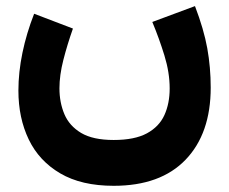

<svg xmlns="http://www.w3.org/2000/svg" viewBox="-20 -390 746 626"><path d="M350.6 66.4Q418.9 66.4 459 44.7Q499 22.9 516.1 -14.9Q533.2 -52.7 533.2 -101.6Q533.2 -153.3 516.1 -209Q499 -264.6 476.6 -318.4L615.7 -370.1Q644.5 -294.9 655.8 -232.7Q667 -170.4 667 -104.5Q667 45.4 585.2 130.6Q503.4 215.8 350.6 215.8Q245.6 215.8 176.5 175.3Q107.4 134.8 73.7 64.7Q40 -5.4 40 -94.7Q40 -154.3 53.2 -218Q66.4 -281.7 91.3 -345.2L217.8 -296.9Q199.2 -244.1 186.5 -194.3Q173.8 -144.5 173.8 -102.1Q173.8 -56.2 189.9 -17.8Q206.1 20.5 244.6 43.5Q283.2 66.4 350.6 66.4Z"/></svg>

Font: Vazirmatn RD UI Black
Style: Regular
Weight: 900
Designer: Saber Rastikerdar
Foundry: Saber Rastikerdar
Version: Version 33.003